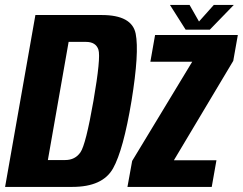

<svg xmlns="http://www.w3.org/2000/svg" viewBox="-46 -734 954 754"><path d="M-26 0H238Q357 0 397.8 -72.5Q438.5 -145 470.5 -338Q501.5 -528.5 486.8 -601.8Q472 -675 353.5 -675H93ZM142 -105.5 223.5 -569.5H291.5Q330.5 -569.5 340.5 -539Q350.5 -508.5 321 -338Q291 -166.5 270 -136Q249 -105.5 210 -105.5ZM454.5 0H785.5L804 -104.5H637L638 -106.5L870 -495L888 -596.5H563L544.5 -491.5H709L708.5 -491L473 -102ZM683 -617.5H778L872 -714.5H793.5L735.5 -649.5L698.5 -714.5H621.5Z"/></svg>

Font: Anybody Condensed
Style: Bold Italic
Weight: 700
Width: 3
Italic angle: -10°
Version: Version 1.113;gftools[0.9.25]